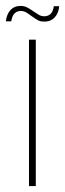

<svg xmlns="http://www.w3.org/2000/svg" viewBox="-34 -629 220 649"><path d="M64 0V-495H87V0ZM116 -556Q104 -556 96.5 -559.5Q89 -563 75 -573Q68 -578 58 -585Q48 -592 36 -592Q24 -592 15.5 -584Q7 -576 4 -557H-14Q-12 -580 1 -594.5Q14 -609 36 -609Q48 -609 58.5 -603.5Q69 -598 80 -590Q90 -583 98 -578.5Q106 -574 116 -574Q128 -574 136.5 -581.5Q145 -589 148 -608H166Q165 -593 158.5 -581Q152 -569 141.5 -562.5Q131 -556 116 -556Z"/></svg>

Font: Alumni Sans Thin Thin
Style: Regular
Weight: 250
Version: Version 1.018